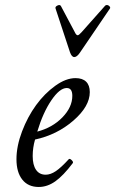

<svg xmlns="http://www.w3.org/2000/svg" viewBox="-20 -724 454 757"><path d="M255.9 -518.1 199.2 -689.9Q196.3 -697.3 206.3 -702.1Q216.3 -707 220.2 -700.2L273.9 -599.1Q280.3 -585 286.1 -585Q291 -585 301.8 -597.2L395 -702.1Q398.9 -705.1 404.1 -703.9Q409.2 -702.6 412.6 -698.2Q416 -693.8 413.1 -689.9L294.9 -516.1Q283.2 -499 272.9 -499Q262.7 -499 255.9 -518.1ZM132.8 13.2Q90.8 13.2 67.9 -15.9Q44.9 -44.9 44.9 -96.2Q44.9 -147.9 66.9 -205.8Q88.9 -263.7 122.3 -309.6Q155.8 -355.5 197.8 -385.7Q239.7 -416 277.8 -416Q305.2 -416 319.6 -401.9Q334 -387.7 334 -360.8Q334 -304.7 269.3 -248.5Q204.6 -192.4 118.2 -173.8Q108.9 -141.6 108.9 -108.9Q108.9 -73.7 122.1 -54.4Q135.3 -35.2 160.2 -35.2Q179.2 -35.2 200.2 -49.3Q221.2 -63.5 251 -96.2Q254.9 -100.1 262.5 -92.8Q270 -85.4 267.1 -81.1Q229.5 -31.2 198 -9Q166.5 13.2 132.8 13.2ZM127 -205.1Q186.5 -220.7 225.8 -261Q265.1 -301.3 265.1 -346.2Q265.1 -377 243.2 -377Q215.3 -377 182.4 -328.4Q149.4 -279.8 127 -205.1Z"/></svg>

Font: Junicode SmCond
Style: Italic
Weight: 400
Width: 4
Italic angle: -11°
Designer: Peter S. Baker
Version: Version 2.206